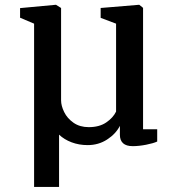

<svg xmlns="http://www.w3.org/2000/svg" viewBox="-20 -586 723 789"><path d="M62.5 -513.2V-552.7L210 -566.4L231 -553.2V-173.8Q231 -151.4 243.7 -125.5Q256.3 -99.6 282.2 -81.5Q308.1 -63.5 344.7 -63.5Q388.2 -63.5 416.5 -82.8Q444.8 -102.1 457 -127.4V-488.8L393.6 -512.7V-553.2L552.2 -566.4L567.9 -553.7V-54.7H626V-4.4Q610.4 2.9 580.3 8.8Q550.3 14.6 525.4 14.6Q499 14.6 485.8 2.7Q472.7 -9.3 472.7 -31.7V-68.8Q455.6 -35.6 420.2 -12.7Q384.8 10.3 340.3 10.3Q304.7 10.3 274.2 -1.2Q243.7 -12.7 222.7 -32.7V182.1H120.1V-488.8Z"/></svg>

Font: Merriweather
Style: Regular
Weight: 400
Designer: Eben Sorkin
Foundry: Eben Sorkin
Version: Version 1.584; ttfautohint (v1.6)